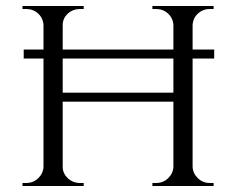

<svg xmlns="http://www.w3.org/2000/svg" viewBox="-20 -620 788 640"><path d="M694 -455V-425H59V-455ZM622 -600V0H558V-600ZM189 -600V0H125V-600ZM568 -311V-281H178V-311ZM128 -64V0H55V-10Q55 -10 61 -10Q67 -10 67 -10Q91 -10 107.5 -26Q124 -42 125 -64ZM186 -64H189Q189 -42 206 -26Q223 -10 247 -10Q247 -10 253 -10Q259 -10 259 -10V0H186ZM186 -536V-600H259V-590Q259 -590 253 -590Q247 -590 247 -590Q223 -590 206 -574.5Q189 -559 189 -536ZM128 -536H125Q124 -559 107.5 -574.5Q91 -590 67 -590Q67 -590 61 -590Q55 -590 55 -590V-600H128ZM561 -64V0H488V-10Q488 -10 494 -10Q500 -10 500 -10Q524 -10 540.5 -26Q557 -42 558 -64ZM619 -64H622Q623 -42 639.5 -26Q656 -10 680 -10Q680 -10 686 -10Q692 -10 692 -10V0H619ZM619 -536V-600H692V-590Q692 -590 686 -590Q680 -590 680 -590Q656 -590 639.5 -574.5Q623 -559 622 -536ZM561 -536H558Q557 -559 540.5 -574.5Q524 -590 500 -590Q500 -590 494 -590Q488 -590 488 -590V-600H561Z"/></svg>

Font: Cinzel
Style: Regular
Weight: 400
Designer: Natanael Gama
Version: Version 2.000